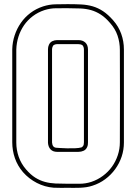

<svg xmlns="http://www.w3.org/2000/svg" viewBox="-20 -896 657 926"><path d="M39.1 -658.7Q40 -693.4 50.8 -725.8Q61.5 -758.3 80.6 -785.6Q99.6 -813 126.7 -833.5Q153.8 -854 188 -865.2Q217.3 -874.5 246.8 -875.2Q276.4 -876 306.6 -876Q341.8 -876 371.3 -874.5Q400.9 -873 427 -865.5Q453.1 -857.9 477.1 -842Q501 -826.2 525.9 -797.9Q551.8 -768.6 564.7 -732.7Q577.6 -696.8 577.6 -657.2V-208.5Q577.6 -173.3 566.7 -140.6Q555.7 -107.9 535.6 -80.3Q515.6 -52.7 487.8 -32Q460 -11.2 426.3 -0.5Q411.6 4.4 397 6.6Q382.3 8.8 367.2 9.5Q352.1 10.3 336.9 10Q321.8 9.8 306.6 9.8Q289.6 9.8 272.7 10Q255.9 10.3 238.8 9.3Q195.8 5.9 157.5 -13.9Q119.1 -33.7 90.8 -65.9Q64.5 -96.7 51.8 -133.5Q39.1 -170.4 39.1 -210ZM58.6 -208.5Q58.6 -172.9 70.3 -139.6Q82 -106.4 105.5 -79.1Q127.9 -53.2 150.1 -39.3Q172.4 -25.4 196.5 -18.8Q220.7 -12.2 247.8 -11Q274.9 -9.8 306.6 -9.8Q335.4 -9.8 363.8 -9.8Q392.1 -9.8 419.9 -18.6Q450.7 -28.8 476.3 -47.9Q502 -66.9 520 -92Q538.1 -117.2 548.1 -147.5Q558.1 -177.7 558.1 -210Q559.1 -432.6 558.1 -654.8Q558.1 -691.4 546.9 -724.4Q535.6 -757.3 511.2 -784.7Q488.3 -811.5 465.8 -825.9Q443.4 -840.3 419.2 -847.2Q395 -854 367.4 -855.2Q339.8 -856.4 306.6 -856.4Q277.8 -856.4 250 -856.2Q222.2 -856 194.3 -847.2Q163.1 -836.9 138.2 -818.1Q113.3 -799.3 95.9 -774.2Q78.6 -749 69.1 -719.2Q59.6 -689.5 58.6 -657.2ZM211.4 -658.7Q211.4 -669.9 215.8 -679.7Q221.2 -691.9 232.2 -697.3Q243.2 -702.6 255.9 -702.6H357.9Q378.9 -702.6 391.6 -690.7Q404.3 -678.7 404.3 -657.2V-208.5Q404.3 -203.1 403.6 -197.8Q402.8 -192.4 400.4 -187Q395 -174.3 383.3 -168.9Q371.6 -163.6 357.9 -163.6H255.9Q235.4 -163.6 224.1 -175.3Q212.9 -187 211.4 -207ZM231 -208.5Q231.9 -196.3 237.5 -189.7Q243.2 -183.1 255.9 -183.1Q256.8 -183.1 270.5 -182.1Q284.2 -181.2 302.7 -180.7Q321.3 -180.2 340.8 -180.9Q360.4 -181.6 373 -185.1L378.9 -189.5Q382.8 -193.8 383.8 -199.2Q384.8 -204.6 384.8 -210Q385.3 -432.6 384.8 -655.3Q384.8 -662.1 383.5 -667Q382.3 -671.9 378.4 -677.2Q373.5 -680.7 368.7 -681.9Q363.8 -683.1 357.9 -683.1H255.9Q245.1 -683.1 237.3 -677.2Q231 -668 231 -657.2Z"/></svg>

Font: Preussische VI 9 Linie
Style: Regular
Weight: 400
Designer: Peter Wiegel
Foundry: Peter Wiegel
Version: Version 1.000 2009 initial release